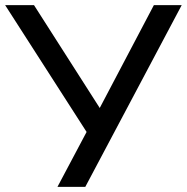

<svg xmlns="http://www.w3.org/2000/svg" viewBox="-27 -725 725 745"><path d="M196 0 309 -213 -7 -705H105L360 -306L570 -705H678L304 0Z"/></svg>

Font: Mulish SemiBold
Style: Regular
Weight: 600
Designer: Vernon Adams
Foundry: Vernon Adams
Version: Version 3.603; ttfautohint (v1.8.3)